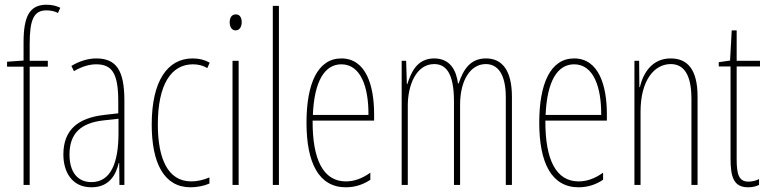

<svg xmlns="http://www.w3.org/2000/svg" viewBox="-20 -785 3259 815"><path d="M183 -502V-527H106V-598C106 -701 123 -741 177 -741C193 -741 211 -738 226 -730L236 -752C222 -759 202 -765 178 -765C105 -765 80 -715 80 -605V-528L10 -523V-502H80V0H106V-502Z M388 -537C354 -537 315 -525 283 -505L294 -483C331 -505 364 -512 388 -512C455 -512 482 -475 482 -355V-304L421 -297C311 -284 249 -234 249 -129C249 -57 284 10 368 10C444 10 472 -43 484 -93H486L487 0H508V-358C508 -489 472 -537 388 -537ZM420 -274 483 -281V-220C483 -97 452 -12 368 -12C310 -12 275 -54 275 -129C275 -217 321 -263 420 -274Z M789 10C816 10 847 4 869 -6V-32C844 -21 817 -15 792 -15C691 -15 650 -114 650 -257C650 -427 707 -512 799 -512C821 -512 842 -507 860 -496L870 -519C849 -531 825 -537 798 -537C690 -537 624 -440 624 -256C624 -93 676 10 789 10Z M981 -724C961 -724 955 -706 955 -690C955 -672 963 -656 980 -656C996 -656 1006 -670 1006 -691C1006 -707 1000 -724 981 -724ZM993 -527H967V0H993Z M1164 0V-760H1138V0Z M1429 -537C1328 -537 1281 -429 1281 -264C1281 -94 1333 10 1448 10C1489 10 1524 -3 1552 -22V-52C1517 -27 1483 -15 1448 -15C1353 -15 1306 -106 1307 -273H1568V-301C1568 -421 1534 -537 1429 -537ZM1429 -512C1512 -512 1545 -414 1544 -297H1308C1314 -442 1359 -512 1429 -512Z M2043 -537C1977 -537 1947 -491 1927 -431H1924C1917 -486 1891 -537 1823 -537C1748 -537 1724 -474 1709 -428H1707L1704 -527H1685V0H1711V-337C1711 -422 1746 -513 1823 -513C1870 -513 1907 -479 1907 -355V0H1933V-341C1933 -444 1977 -513 2042 -513C2090 -513 2127 -475 2127 -372V0H2153V-374C2153 -487 2111 -537 2043 -537Z M2417 -537C2316 -537 2269 -429 2269 -264C2269 -94 2321 10 2436 10C2477 10 2512 -3 2540 -22V-52C2505 -27 2471 -15 2436 -15C2341 -15 2294 -106 2295 -273H2556V-301C2556 -421 2522 -537 2417 -537ZM2417 -512C2500 -512 2533 -414 2532 -297H2296C2302 -442 2347 -512 2417 -512Z M2827 -537C2747 -537 2710 -474 2696 -415H2694L2693 -527H2673V0H2699V-311C2699 -445 2758 -513 2827 -513C2881 -513 2915 -471 2915 -365V0H2941V-375C2941 -488 2900 -537 2827 -537Z M3157 -14C3117 -14 3107 -44 3107 -108V-503H3206V-527H3107V-656H3086L3079 -528L3031 -521V-503H3081V-112C3081 -32 3095 10 3156 10C3175 10 3189 6 3202 0V-25C3192 -19 3174 -14 3157 -14Z"/></svg>

Font: Noto Sans Ethiopic ExtraCondensed Thin
Style: Regular
Weight: 100
Width: 2
Designer: Monotype Design Team
Foundry: Monotype Imaging Inc.
Version: Version 2.102